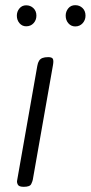

<svg xmlns="http://www.w3.org/2000/svg" viewBox="-20 -721 350 741"><path d="M71.5 0Q53 0 48.8 -8.5Q44.5 -17 46 -24L124 -467Q126 -479 130.8 -486.5Q135.5 -494 144 -497.2Q152.5 -500.5 166 -500.5Q180.5 -500.5 184 -493.8Q187.5 -487 184.5 -470L106.5 -27Q105.5 -21.5 100.5 -10.8Q95.5 0 71.5 0ZM270.5 -619Q254.5 -619 244 -631Q233.5 -643 233.5 -660.5Q233.5 -676.5 243.5 -688.8Q253.5 -701 270.5 -701Q287 -701 298.5 -690Q310 -679 310 -660.5Q310 -643.5 298.8 -631.2Q287.5 -619 270.5 -619ZM81 -619.5Q65.5 -619.5 55.2 -631.5Q45 -643.5 45 -660.5Q45 -676.5 55 -688.5Q65 -700.5 81 -700.5Q97.5 -700.5 109 -689.5Q120.5 -678.5 120.5 -660.5Q120.5 -643.5 109.5 -631.5Q98.5 -619.5 81 -619.5Z"/></svg>

Font: Edu AU VIC WA NT Hand
Style: Regular
Weight: 400
Designer: Tina and Corey Anderson, Eben Sorkin, Mirko Velimirovic
Foundry: Google for Education
Version: Version 1.001